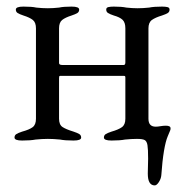

<svg xmlns="http://www.w3.org/2000/svg" viewBox="-20 -423 561 582"><path d="M428 103 429 58Q429 29 427 17Q425 5 418.5 1.5Q412 -2 395 -2Q379 -2 359 0Q344 3 318 3Q295 3 295 -6Q295 -13 300.5 -16.5Q306 -20 318 -24Q339 -30 349.5 -37.5Q360 -45 360 -63V-188Q360 -191 359 -192Q358 -193 356 -193H162Q160 -193 159.5 -191Q159 -189 159 -186V-63Q159 -45 169.5 -38Q180 -31 203 -24Q215 -20 220.5 -16.5Q226 -13 226 -6Q226 3 203 3Q177 3 162 0Q142 -2 125 -2Q108 -2 88 0Q73 3 47 3Q24 3 24 -6Q24 -13 29.5 -16.5Q35 -20 47 -24Q69 -30 79 -37.5Q89 -45 89 -63V-337Q89 -355 79.5 -362.5Q70 -370 51 -376Q39 -380 33.5 -383.5Q28 -387 28 -394Q28 -403 51 -403Q77 -403 90 -400Q108 -398 125 -398Q141 -398 159 -400Q172 -403 197 -403Q220 -403 220 -394Q220 -387 214.5 -383.5Q209 -380 197 -376Q178 -370 168.5 -362.5Q159 -355 159 -337V-232Q159 -226 169 -226H355Q360 -226 360 -234V-337Q360 -355 351.5 -363Q343 -371 325 -376Q313 -380 307.5 -383.5Q302 -387 302 -394Q302 -400 308.5 -401.5Q315 -403 325 -403Q349 -403 363 -400Q381 -398 397 -398Q414 -398 432 -400Q446 -403 471 -403Q481 -403 487.5 -401.5Q494 -400 494 -394Q494 -387 488.5 -383.5Q483 -380 471 -376Q451 -370 440.5 -362.5Q430 -355 430 -337V-63Q430 -39 452 -39Q458 -39 466.5 -40.5Q475 -42 483 -42Q497 -42 497 -34Q497 -30 496 -28Q495 -25 488.5 -10Q482 5 477 35Q472 65 469 108Q468 119 461.5 129Q455 139 449 139Q428 139 428 103Z"/></svg>

Font: EB Garamond
Style: Regular
Weight: 400
Designer: Georg Duffner and Octavio Pardo
Foundry: Georg Duffner
Version: Version 1.000; ttfautohint (v1.6)